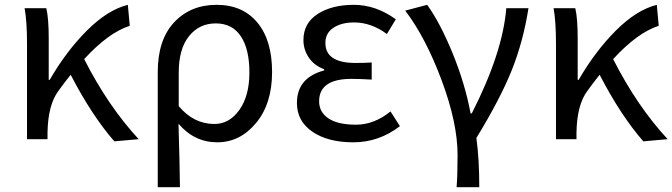

<svg xmlns="http://www.w3.org/2000/svg" viewBox="-20 -577 2788 796"><path d="M92 0V-394Q92 -490 82 -543H172Q182 -502 182 -416V-246H186Q255 -365 340.5 -450.5Q426 -536 510 -557L518 -470Q430 -442 329 -332Q428 -137 555 0L454 9Q360 -99 273 -267Q245 -232 222 -200Q179 -142 177 -28V0Z M634 199V-278Q634 -412 702 -484.5Q770 -557 878 -557Q986 -557 1047 -483.5Q1108 -410 1108 -278.5Q1108 -147 1041.5 -67Q975 13 880.5 13Q786 13 720 -64Q725 97 726 199ZM869 -63Q931 -63 972.5 -121.5Q1014 -180 1014 -276.5Q1014 -373 978.5 -426.5Q943 -480 874.5 -480Q806 -480 763.5 -427Q721 -374 721 -276V-137Q783 -63 869 -63Z M1638 -54Q1551 13 1445 13Q1339 13 1275 -31Q1211 -75 1211 -150Q1211 -255 1324 -285V-290Q1283 -305 1260.5 -338Q1238 -371 1238 -411Q1238 -481 1297 -519Q1356 -557 1447 -557Q1538 -557 1621 -497L1584 -436Q1519 -484 1448 -484Q1396 -484 1362.5 -462Q1329 -440 1329 -399Q1329 -316 1454 -316Q1495 -316 1521 -318V-247Q1475 -250 1437 -250Q1303 -250 1303 -157Q1303 -112 1342 -86Q1381 -60 1456 -60Q1531 -60 1599 -115Z M1873 199Q1877 150 1877 65Q1877 -67 1811 -244Q1745 -421 1660 -533L1751 -557Q1805 -482 1856.5 -356Q1908 -230 1931 -107H1936Q2064 -358 2079 -543H2171Q2149 -404 2101.5 -285.5Q2054 -167 1955 -5Q1967 82 1967 199Z M2285 0V-394Q2285 -490 2275 -543H2365Q2375 -502 2375 -416V-246H2379Q2448 -365 2533.5 -450.5Q2619 -536 2703 -557L2711 -470Q2623 -442 2522 -332Q2621 -137 2748 0L2647 9Q2553 -99 2466 -267Q2438 -232 2415 -200Q2372 -142 2370 -28V0Z"/></svg>

Font: Swei Fan Sans CJK TC
Style: Regular
Weight: 400
Version: Version 2.130